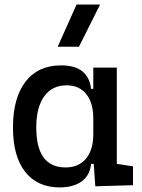

<svg xmlns="http://www.w3.org/2000/svg" viewBox="-20 -815 626 845"><path d="M243.2 9.8Q145 9.8 91.1 -58.3Q37.1 -126.5 37.1 -253.9Q37.1 -384.3 92.5 -455.8Q147.9 -527.3 249 -527.3Q368.7 -527.3 380.9 -423.8H390.6V-517.6H494.1V-93.8L565.4 -83V0L399.4 4.9L392.6 -93.8H380.9Q375.5 -42 338.6 -16.1Q301.8 9.8 243.2 9.8ZM390.6 -224.6V-293Q390.6 -362.3 359.6 -400.9Q328.6 -439.5 273.4 -439.5Q209.5 -439.5 174.6 -391.1Q139.6 -342.8 139.6 -253.9Q139.6 -78.1 268.6 -78.1Q326.2 -78.1 358.4 -116.7Q390.6 -155.3 390.6 -224.6ZM233.9 -609.4 316.9 -794.9H420.4L327.6 -609.4Z"/></svg>

Font: CaskaydiaCove NFP
Style: Regular
Weight: 400
Designer: Aaron Bell
Foundry: Saja Typeworks
Version: Version 2111.001; VTT 6.35;Nerd Fonts 3.1.1